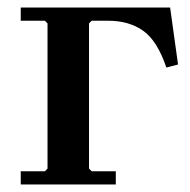

<svg xmlns="http://www.w3.org/2000/svg" viewBox="-20 -489 505 509"><path d="M431 -469 452 -318 421 -310Q397 -381 359.5 -407.5Q322 -434 267 -434H223L216 -427V-42L223 -35H287V0H35V-35H99L106 -42V-427L99 -434H35V-469Z"/></svg>

Font: Brygada 1918 SemiBold
Style: Regular
Weight: 600
Designer: Mateusz Machalski | Borys Kosmynka | Przemek Hoffer
Foundry: NIEPODLEGLA 2018
Version: Version 3.006